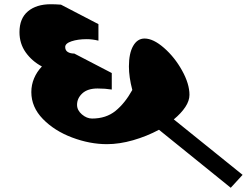

<svg xmlns="http://www.w3.org/2000/svg" viewBox="-20 -826 1166 907"><path d="M731 -213Q673 -182 608.5 -163.5Q544 -145 485 -145Q404 -145 320.5 -176.5Q237 -208 182.5 -264Q128 -320 128 -391Q128 -425 141 -456Q154 -487 178 -512Q131 -537 101.5 -578.5Q72 -620 72 -674Q72 -739 112 -772.5Q152 -806 220 -806Q242 -806 268 -804L445 -712V-634Q416 -641 390 -641Q348 -641 318 -631Q288 -621 288 -604Q288 -588 300 -580.5Q312 -573 331 -573L508 -481V-403Q477 -408 441 -408Q394 -408 369 -385Q344 -362 344 -331Q344 -305 367 -285.5Q390 -266 415 -266Q481 -266 525.5 -302Q570 -338 605 -401Q589 -462 589 -512Q589 -574 609 -609Q629 -644 663 -644Q704 -644 754.5 -600Q805 -556 840 -493Q875 -430 875 -378Q875 -350 855.5 -320.5Q836 -291 801 -262L1126 0L1070 61Z"/></svg>

Font: Inknut Antiqua Black
Style: Regular
Weight: 900
Designer: Claus Eggers Sørensen
Foundry: Claus Eggers Sørensen
Version: Version 1.003; ttfautohint (v1.8.2) -l 8 -r 50 -G 200 -x 14 